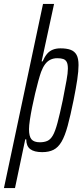

<svg xmlns="http://www.w3.org/2000/svg" viewBox="-65 -763 425 973"><path d="M-45 190 153 -743H209L146 -452H151Q161 -475 173 -489.5Q185 -504 202 -511Q219 -518 241 -518Q273 -518 293 -510.5Q313 -503 323 -485Q333 -467 333 -433Q333 -403 326.5 -359.5Q320 -316 308 -256Q292 -177 278 -125.5Q264 -74 247 -45Q230 -16 206.5 -4Q183 8 149 8Q108 8 88 -7.5Q68 -23 68 -57H63L11 190ZM137 -42Q159 -42 175 -49Q191 -56 203 -77Q215 -98 226.5 -141Q238 -184 253 -255Q265 -317 272 -355Q279 -393 279 -415Q279 -438 273 -449Q267 -460 255.5 -464Q244 -468 225 -468Q206 -468 190.5 -460.5Q175 -453 163.5 -437.5Q152 -422 143 -398Q137 -381 129 -352Q121 -323 113 -289Q105 -255 98 -220.5Q91 -186 86.5 -156Q82 -126 82 -108Q82 -72 94.5 -57Q107 -42 137 -42Z"/></svg>

Font: Saira UltraCondensed
Style: Italic
Weight: 400
Width: 1
Italic angle: -12°
Designer: Hector Gatti with collaboration of the Omnibus-Type team
Foundry: Omnibus-Type
Version: Version 1.101